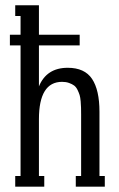

<svg xmlns="http://www.w3.org/2000/svg" viewBox="-20 -700 445 720"><path d="M353 -280.8V-40H373V0H264.2V-40H284.2V-271Q284.2 -287.1 283.9 -296.1Q283.7 -305.2 282.5 -320.1Q281.2 -335 278.6 -343.5Q275.9 -352.1 270.8 -362.8Q265.6 -373.5 258.1 -379.2Q250.5 -384.8 239 -388.9Q227.5 -393.1 212.9 -393.1Q126 -393.1 126 -252.9V-40H146V0H37.1V-40H57.1V-529.8H17.1V-569.8H57.1V-640.1H37.1V-680.2H126V-569.8H278.8V-529.8H126V-376Q154.8 -445.8 233.9 -445.8Q297.4 -445.8 325.2 -404.1Q353 -362.3 353 -280.8Z"/></svg>

Font: Margherita
Style: Regular
Weight: 400
Designer: James Puckett
Foundry: Dunwich Type Founders
Version: Version 1.008;hotconv 1.0.109;makeotfexe 2.5.65596